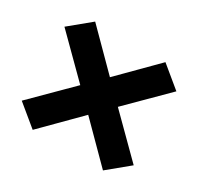

<svg xmlns="http://www.w3.org/2000/svg" viewBox="-120 -747 839 814"><g transform="rotate(30 300.0 -340.0)"><path d="M128 -75 26 -159 208 -340 26 -521 128 -605 300 -432 472 -605 574 -521 392 -340 574 -159 472 -75 300 -248Z"/></g></svg>

Font: Iosevka Curly Heavy Extended
Style: Regular
Weight: 900
Width: 7
Monospace: yes
Designer: Belleve Invis
Foundry: Belleve Invis
Version: Version 11.1.0; ttfautohint (v1.8.3)